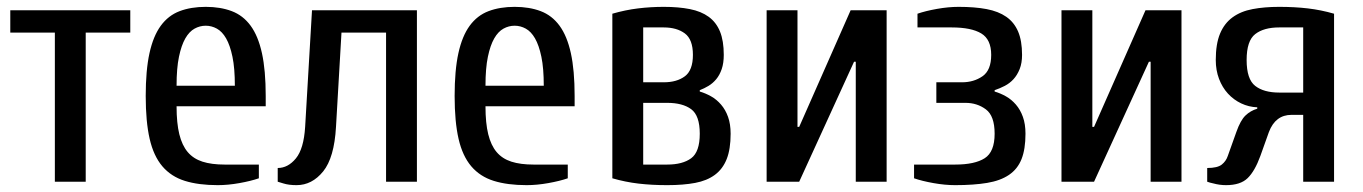

<svg xmlns="http://www.w3.org/2000/svg" viewBox="-20 -530 3976 560"><path d="M360 -500V-435H230V0H140V-435H10V-500Z M755 -220H495Q495 -171 503 -138.5Q511 -106 527.5 -86.5Q544 -67 570.5 -58.5Q597 -50 635 -50H735V-10Q712 -2 678.5 4Q645 10 615 10Q559 10 519 -2.5Q479 -15 453.5 -45Q428 -75 416.5 -125Q405 -175 405 -250Q405 -325 416 -375Q427 -425 449 -455Q471 -485 504 -497.5Q537 -510 580 -510Q623 -510 656 -497.5Q689 -485 711 -455Q733 -425 744 -375Q755 -325 755 -250ZM665 -280Q665 -331 658 -364.5Q651 -398 639.5 -418Q628 -438 612.5 -446.5Q597 -455 580 -455Q563 -455 547.5 -446.5Q532 -438 520.5 -418Q509 -398 502 -364.5Q495 -331 495 -280Z M1196 -500V0H1106V-435H976L960 -160Q955 -70 922.5 -30Q890 10 845 10Q822 10 806.5 5Q791 0 790 0V-40Q820 -40 843 -68Q866 -96 870 -160L890 -500Z M1656 -220H1396Q1396 -171 1404 -138.5Q1412 -106 1428.5 -86.5Q1445 -67 1471.5 -58.5Q1498 -50 1536 -50H1636V-10Q1613 -2 1579.5 4Q1546 10 1516 10Q1460 10 1420 -2.5Q1380 -15 1354.5 -45Q1329 -75 1317.5 -125Q1306 -175 1306 -250Q1306 -325 1317 -375Q1328 -425 1350 -455Q1372 -485 1405 -497.5Q1438 -510 1481 -510Q1524 -510 1557 -497.5Q1590 -485 1612 -455Q1634 -425 1645 -375Q1656 -325 1656 -250ZM1566 -280Q1566 -331 1559 -364.5Q1552 -398 1540.5 -418Q1529 -438 1513.5 -446.5Q1498 -455 1481 -455Q1464 -455 1448.5 -446.5Q1433 -438 1421.5 -418Q1410 -398 1403 -364.5Q1396 -331 1396 -280Z M1926 -50Q1971 -50 1996 -68.5Q2021 -87 2021 -140Q2021 -193 1996 -211.5Q1971 -230 1926 -230H1856V-50ZM1856 -450V-290H1916Q1954 -290 1977.5 -307.5Q2001 -325 2001 -370Q2001 -415 1977.5 -432.5Q1954 -450 1916 -450ZM1766 -490Q1804 -501 1841 -505.5Q1878 -510 1916 -510Q1959 -510 1992 -503.5Q2025 -497 2047 -481Q2069 -465 2080 -438Q2091 -411 2091 -370Q2091 -346 2085 -328.5Q2079 -311 2069 -299Q2059 -287 2046.5 -279.5Q2034 -272 2021 -267V-263Q2038 -258 2054 -249Q2070 -240 2083 -225Q2096 -210 2103.5 -189Q2111 -168 2111 -140Q2111 -95 2099.5 -66Q2088 -37 2065 -20Q2042 -3 2007.5 3.5Q1973 10 1926 10Q1881 10 1842.5 5.5Q1804 1 1766 -10Z M2476 -350H2471L2311 0H2216V-500H2306V-160H2311L2461 -500H2566V0H2476Z M2776 -510Q2823 -510 2857.5 -503.5Q2892 -497 2915 -481Q2938 -465 2949.5 -438Q2961 -411 2961 -370Q2961 -346 2954 -328.5Q2947 -311 2936 -299Q2925 -287 2910.5 -279.5Q2896 -272 2881 -267V-263Q2898 -258 2914 -249Q2930 -240 2943 -225Q2956 -210 2963.5 -189Q2971 -168 2971 -140Q2971 -95 2959.5 -66Q2948 -37 2923 -20Q2898 -3 2859 3.5Q2820 10 2766 10Q2736 10 2702.5 4Q2669 -2 2646 -10V-50H2766Q2823 -50 2852 -68.5Q2881 -87 2881 -140Q2881 -192 2855.5 -211Q2830 -230 2796 -230H2711V-290H2786Q2820 -290 2845.5 -307.5Q2871 -325 2871 -370Q2871 -415 2842 -432.5Q2813 -450 2756 -450H2656V-490Q2679 -498 2712.5 -504Q2746 -510 2776 -510Z M3336 -350H3331L3171 0H3076V-500H3166V-160H3171L3321 -500H3426V0H3336Z M3711 -450Q3666 -450 3641 -430.5Q3616 -411 3616 -355Q3616 -299 3641 -279.5Q3666 -260 3711 -260H3781V-450ZM3647 -217Q3622 -218 3600 -228.5Q3578 -239 3561.5 -257Q3545 -275 3535.5 -300Q3526 -325 3526 -355Q3526 -402 3538.5 -432Q3551 -462 3575 -479.5Q3599 -497 3633.5 -503.5Q3668 -510 3711 -510Q3756 -510 3794.5 -505.5Q3833 -501 3871 -490V0H3781V-195H3747Q3700 -195 3681 -145L3656 -75Q3640 -31 3619 -10.5Q3598 10 3556 10Q3537 10 3519 5Q3509 3 3501 0V-40Q3531 -40 3543.5 -50Q3556 -60 3561 -75L3586 -145Q3598 -179 3612.5 -193Q3627 -207 3647 -213Z"/></svg>

Font: Cuprum
Style: Regular
Weight: 400
Designer: Jovanny Lemonad
Foundry: Jovanny Lemonad
Version: Version 1.002